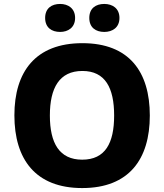

<svg xmlns="http://www.w3.org/2000/svg" viewBox="-20 -944 834 974"><path d="M209 -853C209 -804 242 -782 285 -782C325 -782 361 -804 361 -853C361 -902 325 -924 285 -924C242 -924 209 -902 209 -853ZM433 -853C433 -804 466 -782 509 -782C550 -782 586 -804 586 -853C586 -902 550 -924 509 -924C466 -924 433 -902 433 -853ZM740 -358C740 -580 635 -725 398 -725C160 -725 53 -580 53 -359C53 -136 160 10 397 10C635 10 740 -137 740 -358ZM233 -358C233 -498 281 -584 398 -584C514 -584 559 -498 559 -358C559 -218 514 -134 397 -134C281 -134 233 -218 233 -358Z"/></svg>

Font: Noto Sans Lao ExtraBold
Style: Regular
Weight: 800
Designer: Monotype Design Team
Foundry: Monotype Imaging Inc.
Version: Version 2.003